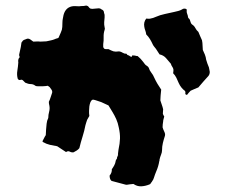

<svg xmlns="http://www.w3.org/2000/svg" viewBox="-20 -650 817 692"><path d="M575 -167Q575 -161 574 -159Q570 -147 567 -134.5Q564 -122 564 -108Q564 -101 560.5 -92.5Q557 -84 555 -75Q555 -70 554 -69Q551 -50 543 -32Q538 -20 535 -10Q534 -7 532.5 -3.5Q531 0 529 2Q528 5 525.5 7.5Q523 10 522 13Q518 15 518 15Q503 21 488.5 21.5Q474 22 461 13Q448 14 437 16Q433 16 427 14Q416 11 404.5 8Q393 5 382 2Q378 -2 377 -5Q375 -11 375 -17Q384 -28 383 -40Q388 -47 392 -54.5Q396 -62 397 -70Q398 -75 399.5 -75.5Q401 -76 402 -81V-84Q404 -86 404 -87.5Q404 -89 405 -90Q407 -91 405 -93Q406 -98 406 -102Q406 -106 407 -110Q412 -133 412.5 -151Q413 -169 408 -191Q405 -207 399 -220.5Q393 -234 385 -247Q381 -253 378 -258.5Q375 -264 371 -270Q364 -273 358 -276Q352 -279 345 -282Q338 -284 330 -287Q322 -290 315 -291Q311 -290 309 -287Q307 -284 306 -282Q303 -274 302 -266.5Q301 -259 301 -251Q301 -247 301 -242Q301 -237 302 -232Q301 -230 298.5 -226Q296 -222 294 -218Q293 -214 291 -209Q289 -204 288 -199Q284 -178 277.5 -157.5Q271 -137 266 -116Q262 -111 256.5 -107.5Q251 -104 245 -101Q238 -100 231.5 -103.5Q225 -107 218 -102Q210 -107 202 -112.5Q194 -118 186 -123Q173 -125 160 -128Q147 -131 135 -138Q135 -138 134 -139Q133 -140 133 -141Q136 -146 138.5 -151.5Q141 -157 145 -163Q145 -167 145.5 -172Q146 -177 146 -182Q147 -193 148 -204Q149 -215 154 -225Q154 -236 157 -247Q160 -258 158 -269Q157 -273 156.5 -276Q156 -279 156 -283Q160 -291 162.5 -299.5Q165 -308 168 -316Q169 -322 165.5 -327Q162 -332 159 -336Q156 -338 153.5 -340Q151 -342 147 -340Q140 -339 133 -339Q126 -339 118 -339Q115 -339 111.5 -339.5Q108 -340 106 -342Q99 -347 90.5 -347Q82 -347 71 -352L63 -360Q59 -364 53.5 -362Q48 -360 44 -366Q40 -380 42.5 -395Q45 -410 46 -425Q45 -430 46 -435Q47 -440 51 -444Q48 -450 49.5 -455.5Q51 -461 52 -467Q54 -474 55 -480.5Q56 -487 57 -494Q57 -496 58 -497.5Q59 -499 60 -500Q62 -504 66 -506Q70 -508 74 -509Q81 -513 89 -508Q93 -505 100 -500Q106 -500 112.5 -500.5Q119 -501 125 -500Q130 -500 136 -500.5Q142 -501 147 -501Q156 -503 163.5 -504.5Q171 -506 178 -509Q182 -511 185 -511.5Q188 -512 191 -514Q201 -536 203 -543Q205 -550 205 -569Q205 -576 206.5 -583Q208 -590 209 -596Q217 -626 246 -628H250Q255 -628 260.5 -627.5Q266 -627 271 -628Q277 -628 282 -628.5Q287 -629 291 -630Q297 -629 299.5 -625Q302 -621 306 -619Q308 -619 309.5 -618.5Q311 -618 312 -618Q318 -618 323.5 -619Q329 -620 335 -620Q342 -620 346 -616Q355 -613 355 -603Q357 -599 357 -595Q357 -591 357 -587Q356 -578 355.5 -569.5Q355 -561 357 -552Q359 -546 357 -542Q353 -530 353.5 -516.5Q354 -503 352 -491V-481Q354 -473 361 -473Q361 -473 363 -473H371Q380 -468 389 -465Q398 -463 405 -464.5Q412 -466 422 -460Q429 -456 433 -456.5Q437 -457 438 -453Q439 -452 441.5 -451Q444 -450 445 -450Q446 -450 446.5 -448.5Q447 -447 448 -448Q450 -448 450.5 -446Q451 -444 451 -445Q452 -446 453 -445Q454 -444 454 -445Q457 -450 457 -450.5Q457 -451 462 -450Q466 -450 469 -449Q472 -448 476 -448Q488 -438 496 -427Q499 -423 502 -419Q505 -415 509 -413Q514 -410 516 -406Q519 -396 525.5 -388Q532 -380 536 -370Q541 -359 547.5 -348Q554 -337 561 -327Q560 -322 560 -317Q560 -312 559 -307Q559 -303 558.5 -298.5Q558 -294 558 -288Q560 -281 563 -273Q566 -265 568 -256Q568 -253 567.5 -249Q567 -245 567 -240Q568 -236 572 -230Q571 -226 569.5 -221Q568 -216 568 -212Q567 -207 566.5 -201.5Q566 -196 566 -191Q568 -184 571 -178Q574 -172 575 -167ZM736 -391Q736 -382 731 -376Q722 -366 713 -356Q704 -346 695 -335Q686 -331 679.5 -328.5Q673 -326 667 -323Q663 -319 660 -315.5Q657 -312 654 -308Q647 -309 648 -313.5Q649 -318 647 -322Q632 -333 624 -351Q620 -361 615.5 -370Q611 -379 604 -386Q605 -391 605 -394Q605 -397 605 -400Q604 -405 600.5 -410Q597 -415 596 -420Q587 -431 578 -441Q569 -451 555 -454Q552 -459 548.5 -464Q545 -469 542 -474Q539 -478 536 -481.5Q533 -485 531 -489Q526 -500 520.5 -509Q515 -518 507 -526Q506 -534 503.5 -540.5Q501 -547 500 -554Q497 -570 507 -583Q511 -583 514.5 -582.5Q518 -582 522 -583Q533 -585 541 -589Q557 -596 574 -599.5Q591 -603 608 -607Q616 -609 622.5 -610.5Q629 -612 636 -616Q639 -619 645 -619Q650 -619 653 -616V-613Q652 -606 654.5 -600.5Q657 -595 658 -587Q660 -583 660 -584Q663 -582 664.5 -578Q666 -574 667 -570Q669 -564 672 -562Q680 -557 684 -549Q688 -541 695 -535Q698 -527 701.5 -519.5Q705 -512 708 -505Q710 -495 710 -487Q710 -479 711 -470Q715 -462 718.5 -453Q722 -444 723 -435Q725 -428 727.5 -421Q730 -414 733 -407Q734 -403 734.5 -399.5Q735 -396 736 -391Z"/></svg>

Font: Darumadrop One
Style: Regular
Weight: 400
Version: Version 1.000